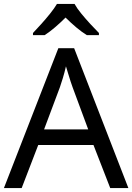

<svg xmlns="http://www.w3.org/2000/svg" viewBox="-20 -964 679 984"><path d="M545 0 459 -221H176L91 0H0L279 -717H360L638 0ZM352 -517Q349 -525 342 -546Q335 -567 328.5 -589.5Q322 -612 318 -624Q311 -593 302 -563.5Q293 -534 287 -517L206 -301H432ZM362 -944Q374 -922 396.5 -894.5Q419 -867 443.5 -840.5Q468 -814 487 -795V-784H425Q399 -800 371 -823.5Q343 -847 316 -874Q289 -847 262 -824Q235 -801 209 -784H149V-795Q168 -815 191.5 -841Q215 -867 237 -894.5Q259 -922 272 -944Z"/></svg>

Font: Noto Sans Lao
Style: Regular
Weight: 400
Designer: Monotype Design Team
Foundry: Monotype Imaging Inc.
Version: Version 2.003; ttfautohint (v1.8.4.7-5d5b)